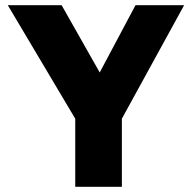

<svg xmlns="http://www.w3.org/2000/svg" viewBox="-20 -720 740 740"><path d="M449.7 0V-262.5L689.7 -700H502.3L364.3 -440.7L217.5 -700H10L270 -262.5V0Z"/></svg>

Font: Golos Text VF
Style: Regular
Weight: 400
Designer: A.Korolkova, Vitaly Kuzmin
Foundry: ParaType Ltd
Version: Version 2.005